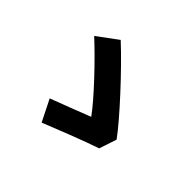

<svg xmlns="http://www.w3.org/2000/svg" viewBox="-136 -880 1059 1059"><g transform="rotate(45 393.0 -350.5)"><path d="M152 -578C247 -491 401 -329 456 -251C399 -229 283 -183 222 -161L285 -35C359 -65 528 -132 610 -159L644 -261C578 -352 394 -552 271 -666Z"/></g></svg>

Font: GenEiGothic-pro-Regular
Style: Bold
Weight: 700
Designer: Ryoko NISHIZUKA (kana & ideographs); Paul D. Hunt (Latin, Greek & Cyrillic); Wenlong ZHANG (bopomofo); Sandoll Communica
Foundry: Adobe Systems Incorporated; o_tamon
Version: Version 1.000.140830